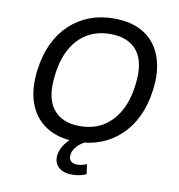

<svg xmlns="http://www.w3.org/2000/svg" viewBox="-96 -801 1011 1086"><g transform="rotate(10 409.5 -258.5)"><path d="M381 9Q277 9 208 -35.5Q139 -80 109.5 -161.5Q80 -243 95 -354Q106 -439 137.5 -505.5Q169 -572 218.5 -618.5Q268 -665 331.5 -689.5Q395 -714 471 -714Q577 -714 645.5 -670Q714 -626 743.5 -544.5Q773 -463 758 -352Q747 -267 715 -200Q683 -133 633.5 -86.5Q584 -40 520.5 -15.5Q457 9 381 9ZM385 -81Q460 -81 516 -114Q572 -147 608 -210Q644 -273 655 -363Q673 -492 623 -558Q573 -624 466 -624Q393 -624 336.5 -591.5Q280 -559 244.5 -496.5Q209 -434 198 -344Q180 -214 230 -147.5Q280 -81 385 -81ZM388 197Q338 197 311 171Q284 145 289 102Q295 60 328 22Q361 -16 410 -38L439 0Q422 8 405 21Q388 34 376.5 50.5Q365 67 362 86Q359 113 372.5 124.5Q386 136 408 136Q421 136 434.5 133Q448 130 463 124L471 180Q454 188 433.5 192.5Q413 197 388 197Z"/></g></svg>

Font: Nunito Sans 7pt Medium
Style: Italic
Weight: 500
Italic angle: -9°
Designer: Vernon Adams
Foundry: Vernon Adams
Version: Version 3.101;gftools[0.9.27]